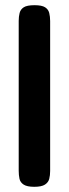

<svg xmlns="http://www.w3.org/2000/svg" viewBox="-20 -709 264 739"><path d="M112 10Q84 10 71 1.5Q58 -7 55 -21Q52 -35 52 -52V-629Q52 -645 55.5 -659Q59 -673 71.5 -681Q84 -689 113 -689Q141 -689 153.5 -681Q166 -673 169.5 -659Q173 -645 173 -628V-51Q173 -34 169.5 -20.5Q166 -7 153 1.5Q140 10 112 10Z"/></svg>

Font: Fredoka Medium
Style: Regular
Weight: 500
Designer: Ben Nathan
Foundry: Milena B. Brandão, Ben Nathan
Version: Version 2.001